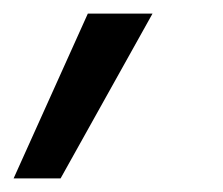

<svg xmlns="http://www.w3.org/2000/svg" viewBox="-85 -105 328 282"><path d="M44 -85H139L4 157H-65Z"/></svg>

Font: Rosa Sans
Style: Italic
Weight: 400
Italic angle: -12°
Designer: Pentagram / MCKL
Foundry: Pentagram / MCKL
Version: Version 1.005;September 16, 2019;FontCreator 11.5.0.2425 64-